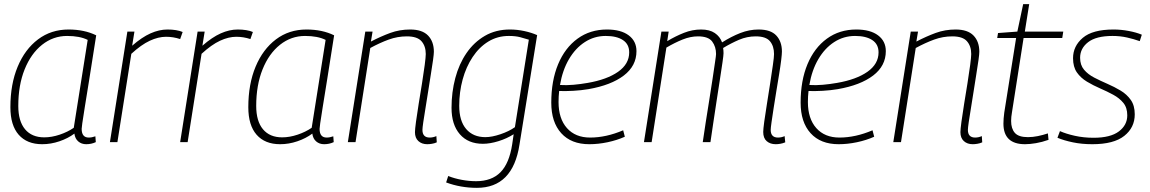

<svg xmlns="http://www.w3.org/2000/svg" viewBox="-20 -684 5534 924"><path d="M395 10Q372 10 356.5 -3.5Q341 -17 338 -41Q307 -18 266 -4Q225 10 183 10Q110 10 70 -35.5Q30 -81 30 -168Q30 -279 65 -363Q100 -447 163 -494.5Q226 -542 310 -542Q386 -542 443 -514Q423 -387 409.5 -301.5Q396 -216 387.5 -165Q379 -114 376 -90.5Q373 -67 373 -64Q373 -22 407 -22Q422 -22 439 -28L441 0Q420 10 395 10ZM335 -69 402 -492Q364 -511 303 -511Q236 -511 182.5 -468.5Q129 -426 98.5 -350Q68 -274 68 -174Q68 -101 100.5 -62Q133 -23 193 -23Q229 -23 267.5 -36Q306 -49 335 -69Z M627 -532 616 -464Q663 -505 704.5 -523.5Q746 -542 786 -542Q808 -542 826.5 -539Q845 -536 859 -530L847 -496Q814 -507 779 -507Q742 -507 701 -488Q660 -469 612 -425L545 0H509L593 -532Z M965 -532 954 -464Q1001 -505 1042.5 -523.5Q1084 -542 1124 -542Q1146 -542 1164.5 -539Q1183 -536 1197 -530L1185 -496Q1152 -507 1117 -507Q1080 -507 1039 -488Q998 -469 950 -425L883 0H847L931 -532Z M1540 10Q1517 10 1501.5 -3.5Q1486 -17 1483 -41Q1452 -18 1411 -4Q1370 10 1328 10Q1255 10 1215 -35.5Q1175 -81 1175 -168Q1175 -279 1210 -363Q1245 -447 1308 -494.5Q1371 -542 1455 -542Q1531 -542 1588 -514Q1568 -387 1554.5 -301.5Q1541 -216 1532.5 -165Q1524 -114 1521 -90.5Q1518 -67 1518 -64Q1518 -22 1552 -22Q1567 -22 1584 -28L1586 0Q1565 10 1540 10ZM1480 -69 1547 -492Q1509 -511 1448 -511Q1381 -511 1327.5 -468.5Q1274 -426 1243.5 -350Q1213 -274 1213 -174Q1213 -101 1245.5 -62Q1278 -23 1338 -23Q1374 -23 1412.5 -36Q1451 -49 1480 -69Z M1738 -532H1773L1765 -484Q1813 -509 1858 -525.5Q1903 -542 1954 -542Q2012 -542 2040 -513Q2068 -484 2068 -435Q2068 -424 2064 -395Q2060 -366 2053.5 -326.5Q2047 -287 2040.5 -244Q2034 -201 2027.5 -162.5Q2021 -124 2017 -96Q2013 -68 2013 -59Q2013 -22 2048 -22Q2064 -22 2080 -29L2082 1Q2071 6 2058.5 8Q2046 10 2036 10Q2010 10 1993.5 -5Q1977 -20 1977 -48Q1977 -61 1982 -98.5Q1987 -136 1995 -185Q2003 -234 2011 -283.5Q2019 -333 2024 -371.5Q2029 -410 2029 -424Q2029 -462 2008.5 -485.5Q1988 -509 1938 -509Q1893 -509 1850.5 -493.5Q1808 -478 1762 -453L1691 0H1654Z M2127 194 2137 163Q2167 175 2202.5 181.5Q2238 188 2271 188Q2346 188 2388.5 145Q2431 102 2445 10L2452 -38Q2419 -17 2378.5 -4.5Q2338 8 2304 8Q2233 8 2193 -38Q2153 -84 2153 -165Q2153 -240 2171 -308Q2189 -376 2225 -428.5Q2261 -481 2313.5 -511.5Q2366 -542 2434 -542Q2469 -542 2503.5 -534.5Q2538 -527 2565 -515L2480 12Q2448 220 2275 220Q2197 220 2127 194ZM2525 -493Q2506 -499 2483.5 -505Q2461 -511 2429 -511Q2374 -511 2330 -484Q2286 -457 2254.5 -409.5Q2223 -362 2206.5 -301.5Q2190 -241 2190 -175Q2190 -102 2223.5 -63Q2257 -24 2316 -24Q2347 -24 2388.5 -38Q2430 -52 2458 -72Z M2987 -26Q2949 -9 2904 0.5Q2859 10 2816 10Q2729 10 2681 -43Q2633 -96 2633 -190Q2633 -296 2666 -375Q2699 -454 2759.5 -498Q2820 -542 2901 -542Q2968 -542 3005.5 -514Q3043 -486 3043 -438Q3043 -367 2982 -320.5Q2921 -274 2812 -255Q2776 -249 2739.5 -247Q2703 -245 2671 -246Q2668 -220 2668 -193Q2668 -113 2708.5 -67.5Q2749 -22 2820 -22Q2897 -22 2979 -57ZM2895 -511Q2840 -511 2794.5 -481.5Q2749 -452 2718 -399Q2687 -346 2675 -275Q2706 -273 2740 -276Q2774 -279 2808 -285Q2901 -301 2954.5 -338.5Q3008 -376 3008 -432Q3008 -471 2978 -491Q2948 -511 2895 -511Z M3713 10Q3687 10 3670 -4.5Q3653 -19 3653 -49Q3653 -62 3658 -99Q3663 -136 3671 -185Q3679 -234 3686.5 -283.5Q3694 -333 3699.5 -371Q3705 -409 3705 -424Q3705 -462 3685.5 -485.5Q3666 -509 3617 -509Q3575 -509 3536.5 -492.5Q3498 -476 3460 -453Q3462 -441 3462 -428Q3462 -418 3457 -384Q3452 -350 3444.5 -301Q3437 -252 3428.5 -197.5Q3420 -143 3412.5 -91.5Q3405 -40 3399 0H3362Q3368 -41 3376 -93.5Q3384 -146 3393 -200.5Q3402 -255 3409 -303Q3416 -351 3421 -384Q3426 -417 3426 -424Q3426 -459 3407.5 -484Q3389 -509 3339 -509Q3303 -509 3265.5 -494Q3228 -479 3187 -455L3116 0H3079L3163 -532H3198L3191 -486Q3231 -510 3271.5 -526Q3312 -542 3354 -542Q3395 -542 3420 -525Q3445 -508 3455 -480Q3499 -508 3542.5 -525Q3586 -542 3631 -542Q3689 -542 3716 -513Q3743 -484 3743 -436Q3743 -424 3739.5 -395Q3736 -366 3729.5 -326.5Q3723 -287 3716 -244.5Q3709 -202 3703 -163Q3697 -124 3693 -96Q3689 -68 3689 -59Q3689 -22 3724 -22Q3741 -22 3756 -29L3759 1Q3747 6 3735 8Q3723 10 3713 10Z M4187 -26Q4149 -9 4104 0.5Q4059 10 4016 10Q3929 10 3881 -43Q3833 -96 3833 -190Q3833 -296 3866 -375Q3899 -454 3959.5 -498Q4020 -542 4101 -542Q4168 -542 4205.5 -514Q4243 -486 4243 -438Q4243 -367 4182 -320.5Q4121 -274 4012 -255Q3976 -249 3939.5 -247Q3903 -245 3871 -246Q3868 -220 3868 -193Q3868 -113 3908.5 -67.5Q3949 -22 4020 -22Q4097 -22 4179 -57ZM4095 -511Q4040 -511 3994.5 -481.5Q3949 -452 3918 -399Q3887 -346 3875 -275Q3906 -273 3940 -276Q3974 -279 4008 -285Q4101 -301 4154.5 -338.5Q4208 -376 4208 -432Q4208 -471 4178 -491Q4148 -511 4095 -511Z M4363 -532H4398L4390 -484Q4438 -509 4483 -525.5Q4528 -542 4579 -542Q4637 -542 4665 -513Q4693 -484 4693 -435Q4693 -424 4689 -395Q4685 -366 4678.5 -326.5Q4672 -287 4665.5 -244Q4659 -201 4652.5 -162.5Q4646 -124 4642 -96Q4638 -68 4638 -59Q4638 -22 4673 -22Q4689 -22 4705 -29L4707 1Q4696 6 4683.5 8Q4671 10 4661 10Q4635 10 4618.5 -5Q4602 -20 4602 -48Q4602 -61 4607 -98.5Q4612 -136 4620 -185Q4628 -234 4636 -283.5Q4644 -333 4649 -371.5Q4654 -410 4654 -424Q4654 -462 4633.5 -485.5Q4613 -509 4563 -509Q4518 -509 4475.5 -493.5Q4433 -478 4387 -453L4316 0H4279Z M5023 -42 5026 -11Q4995 0 4965.5 5Q4936 10 4913 10Q4809 10 4809 -89Q4809 -100 4810 -114Q4811 -128 4813 -142L4870 -501H4779L4783 -525L4876 -532L4904 -664H4933L4912 -532H5097L5092 -501H4906L4850 -143Q4848 -132 4847 -121.5Q4846 -111 4846 -102Q4846 -65 4864 -44.5Q4882 -24 4927 -24Q4950 -24 4974.5 -29Q4999 -34 5023 -42Z M5069 -21 5081 -53Q5110 -40 5152.5 -30.5Q5195 -21 5243 -21Q5324 -21 5364.5 -51.5Q5405 -82 5405 -129Q5405 -166 5386 -189Q5367 -212 5337.5 -228Q5308 -244 5274.5 -258.5Q5241 -273 5211 -291Q5181 -309 5162.5 -335.5Q5144 -362 5144 -404Q5144 -462 5191 -502Q5238 -542 5339 -542Q5375 -542 5412 -535Q5449 -528 5475 -517L5465 -486Q5437 -496 5404 -503.5Q5371 -511 5334 -511Q5255 -511 5216.5 -481Q5178 -451 5178 -406Q5178 -371 5197 -348.5Q5216 -326 5246 -310.5Q5276 -295 5309.5 -280.5Q5343 -266 5373 -248Q5403 -230 5422 -203Q5441 -176 5441 -134Q5441 -70 5390.5 -30Q5340 10 5237 10Q5186 10 5143 1Q5100 -8 5069 -21Z"/></svg>

Font: Georama ExtraLight
Style: Italic
Weight: 200
Italic angle: -9°
Designer: Jean-Baptiste Levee
Foundry: Production Type
Version: Version 1.000